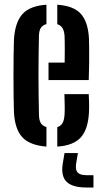

<svg xmlns="http://www.w3.org/2000/svg" viewBox="-20 -628 440 833"><path d="M40.5 -141.5Q39.5 -170 39 -211.2Q38.5 -252.5 38.5 -297.8Q38.5 -343 39 -385Q39.5 -427 40.5 -457Q45.5 -532.5 78.2 -567.8Q111 -603 181.5 -607.5V-523.5Q165 -519 157.2 -507Q149.5 -495 149 -473Q148 -428.5 147.5 -386Q147 -343.5 147 -301.5Q147 -259.5 147.5 -217.2Q148 -175 149 -130.5Q149.5 -106.5 157 -94Q164.5 -81.5 181.5 -77V8Q110 2.5 77.2 -32.2Q44.5 -67 40.5 -141.5ZM228.5 8V-76.5Q244 -81.5 251.2 -94Q258.5 -106.5 260 -130.5Q261 -146 260.8 -168.8Q260.5 -191.5 259.5 -219.5H365Q366 -205.5 366.5 -182.5Q367 -159.5 366 -141.5Q362.5 -67 330.5 -31.8Q298.5 3.5 228.5 8ZM190.5 -280.5V-356.5H260.5Q261 -383.5 261 -406.8Q261 -430 260.8 -447.2Q260.5 -464.5 260 -473Q258.5 -494 251 -506.2Q243.5 -518.5 228.5 -523V-607.5Q298.5 -603 330.2 -568.5Q362 -534 366 -461Q366.5 -448 366.8 -419.2Q367 -390.5 366.8 -354Q366.5 -317.5 365 -280.5ZM385.5 185.5H355Q295 185.5 269.5 161.2Q244 137 252 83.5L260 36H318L310 83.5Q306.5 109.5 317.2 120.8Q328 132 355 132H385.5Z"/></svg>

Font: Big Shoulders Stencil Display Thin
Style: Bold
Weight: 700
Version: Version 2.001